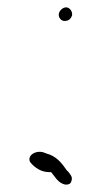

<svg xmlns="http://www.w3.org/2000/svg" viewBox="-20 -477 270 522"><path d="M60 -44C60 -42 60 -39 63 -35C74 -22 91 -9 114 -9H119C131 5 138 21 158 25C169 25 173 22 175 12C177 3 171 -3 164 -12H163C147 -35 133 -53 105 -60L104 -61H103C86 -69 63 -62 60 -46ZM140 -440C138 -430 146 -420 155 -420H158C167 -421 172 -425 176 -435V-438C177 -446 169 -457 160 -457C151 -457 142 -449 140 -440Z"/></svg>

Font: Scribbler
Style: HLIta
Weight: 100
Designer: Mew Too
Foundry: Cannot Into Space Fonts
Version: Version 1.001